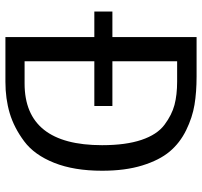

<svg xmlns="http://www.w3.org/2000/svg" viewBox="-38 -690 728 691"><g transform="rotate(90 325.5 -344.0)"><path d="M255 -688Q311 -688 356.5 -680.5Q402 -673 448 -650.5Q494 -628 525 -591Q556 -554 575 -492.5Q594 -431 594 -348Q594 -247 565.5 -175.5Q537 -104 488 -67.5Q439 -31 387 -15.5Q335 0 274 0H113V-320H21V-385H113V-688ZM280 -69Q502 -69 502 -348Q502 -433 483 -489.5Q464 -546 428.5 -572.5Q393 -599 357 -608.5Q321 -618 273 -618H200V-385H361V-320H200V-69Z"/></g></svg>

Font: FiraGO Book
Style: Regular
Weight: 350
Designer: bBox Type
Foundry: bBox Type GmbH
Version: Version 1.001;PS 001.001;hotconv 1.0.88;makeotf.lib2.5.64775